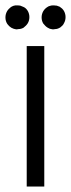

<svg xmlns="http://www.w3.org/2000/svg" viewBox="-21 -677 261 705"><path d="M42 -569.3Q41 -569.3 40 -569.3Q39.1 -569.3 38.1 -569.3Q33.2 -570.3 29.3 -571.3Q24.4 -573.2 20.5 -575.2Q16.6 -578.1 12.7 -581.1Q8.8 -585 5.9 -588.9Q-1 -599.6 -1 -612.3Q-1 -612.3 -1 -613.3Q-1 -625 4.9 -635.7Q7.8 -640.6 11.7 -644.5Q15.6 -648.4 19.5 -651.4Q23.4 -653.3 27.3 -655.3Q31.2 -656.2 35.2 -657.2Q36.1 -657.2 37.1 -657.2Q38.1 -657.2 39.1 -657.2Q39.1 -657.2 41 -657.2Q42 -657.2 42 -657.2Q48.8 -657.2 53.7 -656.2Q59.6 -654.3 65.4 -651.4Q70.3 -649.4 74.2 -645.5Q78.1 -641.6 81.1 -636.7Q86.9 -626 86.9 -614.3Q86.9 -601.6 81.1 -591.8Q78.1 -586.9 74.2 -583Q70.3 -579.1 65.4 -575.2Q56.6 -570.3 47.9 -570.3Q40 -569.3 42 -569.3ZM176.8 -657.2Q182.6 -657.2 187.5 -656.2Q193.4 -654.3 198.2 -652.3Q203.1 -648.4 207 -645.5Q210.9 -641.6 213.9 -636.7Q219.7 -626 219.7 -614.3Q219.7 -601.6 213.9 -591.8Q211.9 -586.9 208 -583Q204.1 -579.1 200.2 -576.2Q190.4 -570.3 182.6 -570.3Q174.8 -569.3 176.8 -569.3Q174.8 -569.3 173.8 -569.3Q172.9 -569.3 171.9 -569.3Q167 -570.3 162.1 -571.3Q158.2 -573.2 154.3 -575.2Q149.4 -578.1 145.5 -582Q141.6 -585.9 137.7 -590.8Q131.8 -600.6 131.8 -613.3Q131.8 -625 137.7 -635.7Q140.6 -640.6 144.5 -644.5Q148.4 -648.4 153.3 -651.4Q157.2 -654.3 162.1 -655.3Q167 -657.2 172.9 -657.2Q172.9 -657.2 174.8 -657.2Q175.8 -657.2 176.8 -657.2ZM77.1 0Q77.1 -17.6 77.1 -36.1Q77.1 -53.7 77.1 -71.3Q77.1 -110.4 77.1 -149.4Q77.1 -188.5 77.1 -227.5Q77.1 -266.6 77.1 -305.7Q77.1 -344.7 77.1 -383.8Q77.1 -414.1 77.1 -445.3Q77.1 -476.6 77.1 -507.8Q79.1 -507.8 81.1 -507.8Q83 -507.8 84 -507.8Q89.8 -507.8 95.7 -507.8Q101.6 -507.8 107.4 -507.8Q111.3 -507.8 115.2 -507.8Q119.1 -507.8 123 -507.8Q127.9 -507.8 132.8 -507.8Q136.7 -507.8 141.6 -507.8Q141.6 -505.9 141.6 -503.9Q141.6 -502 141.6 -500Q141.6 -443.4 141.6 -386.7Q141.6 -329.1 141.6 -272.5Q141.6 -233.4 141.6 -194.3Q141.6 -155.3 141.6 -116.2Q141.6 -85.9 141.6 -54.7Q141.6 -23.4 141.6 7.8Q139.6 7.8 138.7 7.8Q136.7 7.8 134.8 7.8Q128.9 7.8 123 7.8Q117.2 7.8 111.3 7.8Q107.4 7.8 103.5 7.8Q99.6 7.8 95.7 7.8Q91.8 7.8 86.9 7.8Q82 7.8 77.1 7.8Q77.1 5.9 77.1 3.9Q77.1 2 77.1 0Z"/></svg>

Font: LeFont
Style: Light
Weight: 300
Designer: Leryon MEDIA
Version: Version 1.0